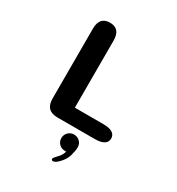

<svg xmlns="http://www.w3.org/2000/svg" viewBox="-200 -749 1018 1105"><g transform="rotate(30 309.5 -196.5)"><path d="M275 -99H465.5Q504.5 -99 524.8 -86.2Q545 -73.5 545 -49.5Q545 -25.5 524.8 -12.8Q504.5 0 465.5 0H217Q137.5 0 137.5 -79.5V-544.5Q137.5 -624 206.5 -624Q275 -624 275 -544.5ZM349 37Q371 37 387.2 52Q403.5 67 403.5 92Q403.5 112.5 393.5 147.8Q383.5 183 351.5 213Q342 222.5 333.5 226.8Q325 231 319 231Q314 231 311.2 227.8Q308.5 224.5 308.5 222Q308.5 217 314.8 209.2Q321 201.5 331.5 190.5Q342 180.5 348.5 168.8Q355 157 358 145Q356 145 353.5 145Q351 145 349 145Q326 145 310.5 129.5Q295 114 295 91Q295 68.5 310.5 52.8Q326 37 349 37Z"/></g></svg>

Font: Sono Monospace SemiBold
Style: Regular
Weight: 600
Designer: Tyler Finck
Foundry: Tyler Finck
Version: Version 2.112